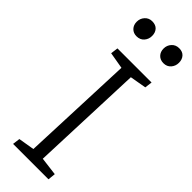

<svg xmlns="http://www.w3.org/2000/svg" viewBox="-302 -934 951 951"><g transform="rotate(45 174.0 -458.5)"><path d="M164 -646 77 -661 82 -700H321L316 -661L230 -646L207 -52L303 -40L299 0H51L56 -39L140 -53ZM56 -861Q56 -884 71 -900.5Q86 -917 109 -917Q134 -917 147 -902.5Q160 -888 160 -865Q160 -842 145.5 -825.5Q131 -809 106 -809Q84 -809 70 -823.5Q56 -838 56 -861ZM244 -861Q244 -884 259 -900.5Q274 -917 298 -917Q322 -917 335 -902.5Q348 -888 348 -865Q348 -842 333.5 -825.5Q319 -809 295 -809Q272 -809 258 -823.5Q244 -838 244 -861Z"/></g></svg>

Font: Literata 12pt Light
Style: Italic
Weight: 300
Italic angle: -2°
Designer: Latin by Veronika Burian and Jose Scaglione. Greek by Irene Vlachou. Cyrillic by Vera Evstafieva
Foundry: TypeTogether
Version: Version 3.002